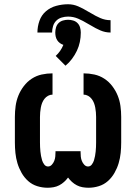

<svg xmlns="http://www.w3.org/2000/svg" viewBox="-20 -875 640 903"><path d="M204 8Q179 8 155 0.5Q131 -7 112.5 -23.5Q94 -40 81.5 -62Q69 -84 62 -107.5Q55 -131 52.5 -155.5Q50 -180 50 -205V-325Q50 -351 53.5 -376.5Q57 -402 66.5 -425.5Q76 -449 92 -470Q108 -491 129.5 -505Q151 -519 176 -524.5Q201 -530 227 -530V-430Q216 -430 206 -424.5Q196 -419 189 -410Q182 -401 178 -390.5Q174 -380 172 -369Q170 -358 169 -347Q168 -336 168 -325V-205Q168 -194 168.5 -183.5Q169 -173 170 -162.5Q171 -152 173 -141.5Q175 -131 178 -121Q181 -111 188 -101.5Q195 -92 206 -92Q216 -92 223.5 -100Q231 -108 235 -118Q239 -128 240 -138.5Q241 -149 241 -159V-164H359V-159Q359 -149 360 -138.5Q361 -128 365 -118Q369 -108 376.5 -100Q384 -92 394 -92Q405 -92 412 -101.5Q419 -111 422 -121Q425 -131 427 -141.5Q429 -152 430 -162.5Q431 -173 431.5 -183.5Q432 -194 432 -205V-325Q432 -336 431 -347Q430 -358 428 -369Q426 -380 422 -390.5Q418 -401 411 -410Q404 -419 394 -424.5Q384 -430 373 -430V-530Q399 -530 424 -524.5Q449 -519 470.5 -505Q492 -491 508 -470Q524 -449 533.5 -425.5Q543 -402 546.5 -376.5Q550 -351 550 -325V-205Q550 -180 547.5 -155.5Q545 -131 538 -107.5Q531 -84 518.5 -62Q506 -40 487.5 -23.5Q469 -7 445 0.5Q421 8 396 8Q382 8 368 5.5Q354 3 341.5 -3.5Q329 -10 318.5 -19.5Q308 -29 300 -40Q292 -29 281.5 -19.5Q271 -10 258.5 -3.5Q246 3 232 5.5Q218 8 204 8ZM225 -722H156Q156 -750 165.5 -777Q175 -804 196 -822Q217 -840 244.5 -847.5Q272 -855 300 -855Q325 -855 348 -845Q371 -835 392 -822L408 -813Q429 -800 452 -790Q475 -780 500 -780V-722Q475 -722 452 -732Q429 -742 408 -755L392 -764Q371 -777 348 -787Q325 -797 300 -797Q285 -797 270 -792.5Q255 -788 244.5 -777.5Q234 -767 229.5 -752Q225 -737 225 -722ZM288 -566 242 -612Q254 -623 263 -636Q272 -649 278 -664Q269 -667 261.5 -672.5Q254 -678 249 -686Q244 -694 242 -703Q240 -712 240 -722Q240 -734 243.5 -746Q247 -758 255.5 -766.5Q264 -775 276 -778.5Q288 -782 300 -782Q312 -782 324 -778.5Q336 -775 344.5 -766.5Q353 -758 356.5 -746Q360 -734 360 -722Q360 -699 355.5 -677.5Q351 -656 341.5 -636Q332 -616 318.5 -598Q305 -580 288 -566Z"/></svg>

Font: Iosevka Slab Extended
Style: Bold
Weight: 700
Width: 7
Monospace: yes
Designer: Belleve Invis
Foundry: Belleve Invis
Version: Version 11.1.0; ttfautohint (v1.8.3)